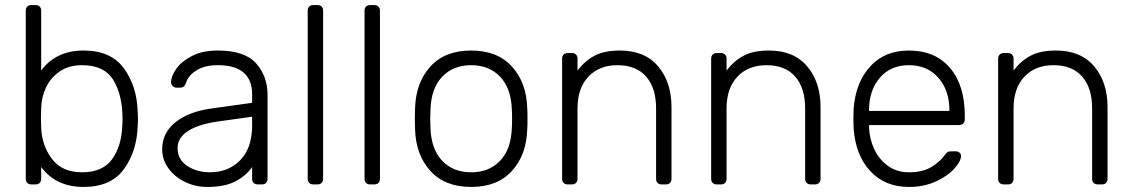

<svg xmlns="http://www.w3.org/2000/svg" viewBox="-20 -730 4480 760"><path d="M526 -260Q526 -242 525 -232Q522 -131 470.5 -60.5Q419 10 311 10Q201 10 143 -69V-22Q143 -12 137 -6Q131 0 121 0H104Q94 0 88 -6Q82 -12 82 -22V-688Q82 -698 88 -704Q94 -710 104 -710H121Q131 -710 137 -704Q143 -698 143 -688V-451Q202 -530 311 -530Q419 -530 470.5 -459.5Q522 -389 525 -288Q526 -278 526 -260ZM464 -232Q465 -242 465 -260Q465 -353 429 -412.5Q393 -472 305 -472Q252 -472 216 -447Q180 -422 162 -383.5Q144 -345 143 -302L142 -263L143 -224Q146 -153 186 -100.5Q226 -48 305 -48Q386 -48 423.5 -99.5Q461 -151 464 -232Z M978 -69Q956 -36 913.5 -13Q871 10 801 10Q753 10 712 -10Q671 -30 646.5 -64Q622 -98 622 -139Q622 -205 675.5 -247Q729 -289 820 -301L978 -323V-358Q978 -413 944.5 -442.5Q911 -472 842 -472Q791 -472 758.5 -452Q726 -432 717 -404Q713 -392 707.5 -387.5Q702 -383 693 -383H679Q670 -383 663.5 -389.5Q657 -396 657 -405Q657 -427 677 -456.5Q697 -486 739 -508Q781 -530 842 -530Q949 -530 994 -479Q1039 -428 1039 -355V-22Q1039 -12 1033 -6Q1027 0 1017 0H1000Q990 0 984 -6Q978 -12 978 -22ZM978 -268 849 -250Q767 -239 725 -212Q683 -185 683 -144Q683 -98 721.5 -73Q760 -48 811 -48Q884 -48 931 -96Q978 -144 978 -234Z M1237 0H1220Q1210 0 1204 -6Q1198 -12 1198 -22V-688Q1198 -698 1204 -704Q1210 -710 1220 -710H1237Q1247 -710 1253 -704Q1259 -698 1259 -688V-22Q1259 -12 1253 -6Q1247 0 1237 0Z M1462 0H1445Q1435 0 1429 -6Q1423 -12 1423 -22V-688Q1423 -698 1429 -704Q1435 -710 1445 -710H1462Q1472 -710 1478 -704Q1484 -698 1484 -688V-22Q1484 -12 1478 -6Q1472 0 1462 0Z M2068 -260Q2068 -228 2067 -218Q2064 -117 2006.5 -53.5Q1949 10 1845 10Q1741 10 1683.5 -53.5Q1626 -117 1623 -218L1622 -260L1623 -302Q1626 -403 1683.5 -466.5Q1741 -530 1845 -530Q1949 -530 2006.5 -466.5Q2064 -403 2067 -302Q2068 -292 2068 -260ZM1684 -297 1683 -260 1684 -223Q1687 -139 1730.5 -93.5Q1774 -48 1845 -48Q1916 -48 1959.5 -93.5Q2003 -139 2006 -223Q2007 -233 2007 -260Q2007 -287 2006 -297Q2003 -381 1959.5 -426.5Q1916 -472 1845 -472Q1774 -472 1730.5 -426.5Q1687 -381 1684 -297Z M2616 0H2599Q2589 0 2583 -6Q2577 -12 2577 -22V-301Q2577 -382 2537.5 -427Q2498 -472 2424 -472Q2352 -472 2309 -426.5Q2266 -381 2266 -301V-22Q2266 -12 2260 -6Q2254 0 2244 0H2227Q2217 0 2211 -6Q2205 -12 2205 -22V-498Q2205 -508 2211 -514Q2217 -520 2227 -520H2244Q2254 -520 2260 -514Q2266 -508 2266 -498V-451Q2296 -490 2334.5 -510Q2373 -530 2434 -530Q2532 -530 2585 -467.5Q2638 -405 2638 -306V-22Q2638 -12 2632 -6Q2626 0 2616 0Z M3206 0H3189Q3179 0 3173 -6Q3167 -12 3167 -22V-301Q3167 -382 3127.5 -427Q3088 -472 3014 -472Q2942 -472 2899 -426.5Q2856 -381 2856 -301V-22Q2856 -12 2850 -6Q2844 0 2834 0H2817Q2807 0 2801 -6Q2795 -12 2795 -22V-498Q2795 -508 2801 -514Q2807 -520 2817 -520H2834Q2844 -520 2850 -514Q2856 -508 2856 -498V-451Q2886 -490 2924.5 -510Q2963 -530 3024 -530Q3122 -530 3175 -467.5Q3228 -405 3228 -306V-22Q3228 -12 3222 -6Q3216 0 3206 0Z M3799 -272V-257Q3799 -247 3792.5 -241Q3786 -235 3776 -235H3420V-225Q3422 -178 3441.5 -137.5Q3461 -97 3496 -72.5Q3531 -48 3578 -48Q3633 -48 3667.5 -69.5Q3702 -91 3717 -113Q3726 -125 3730.5 -128Q3735 -131 3747 -131H3763Q3772 -131 3778 -126Q3784 -121 3784 -113Q3784 -92 3757.5 -62.5Q3731 -33 3684 -11.5Q3637 10 3578 10Q3483 10 3425 -52.5Q3367 -115 3359 -220L3358 -260L3359 -300Q3367 -404 3424.5 -467Q3482 -530 3578 -530Q3682 -530 3740.5 -461Q3799 -392 3799 -272ZM3738 -291V-295Q3738 -372 3694.5 -422Q3651 -472 3578 -472Q3505 -472 3462.5 -422Q3420 -372 3420 -295V-291Z M4342 0H4325Q4315 0 4309 -6Q4303 -12 4303 -22V-301Q4303 -382 4263.5 -427Q4224 -472 4150 -472Q4078 -472 4035 -426.5Q3992 -381 3992 -301V-22Q3992 -12 3986 -6Q3980 0 3970 0H3953Q3943 0 3937 -6Q3931 -12 3931 -22V-498Q3931 -508 3937 -514Q3943 -520 3953 -520H3970Q3980 -520 3986 -514Q3992 -508 3992 -498V-451Q4022 -490 4060.5 -510Q4099 -530 4160 -530Q4258 -530 4311 -467.5Q4364 -405 4364 -306V-22Q4364 -12 4358 -6Q4352 0 4342 0Z"/></svg>

Font: Hezaedrus Light
Style: Regular
Weight: 300
Designer: Hubert & Fischer
Foundry: Hubert & Fischer
Version: Version 1.10;September 3, 2019;FontCreator 11.5.0.2425 64-bi